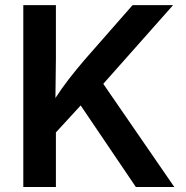

<svg xmlns="http://www.w3.org/2000/svg" viewBox="-20 -748 743 768"><path d="M73.2 0V-727.5H203.6V-511.7L201.7 -356Q227.1 -395 255.4 -431.6Q283.7 -468.3 319.3 -509.8L510.3 -727.5H672.4L393.1 -412.6L677.2 0H523.4L302.7 -326.2L203.6 -218.3V0Z"/></svg>

Font: Inter SemiBold
Style: Regular
Weight: 600
Designer: Rasmus Andersson
Foundry: rsms
Version: Version 4.001;git-9221beed3